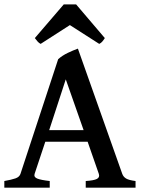

<svg xmlns="http://www.w3.org/2000/svg" viewBox="-20 -868 657 888"><path d="M0 0V-30.8Q33.2 -36.6 51.5 -43Q69.8 -49.3 74.7 -64L249 -594.2Q268.1 -611.3 293.7 -623.5Q319.3 -635.7 340.3 -643.1L545.4 -64Q550.3 -50.3 563 -42.5Q575.7 -34.7 606.9 -30.8V0H376.5V-30.8Q414.1 -33.2 428.2 -40.5Q442.4 -47.9 437 -64L385.3 -212.4H189.5L140.1 -64Q135.3 -48.8 152.6 -42Q169.9 -35.2 210 -30.8V0ZM207.5 -266.1H366.7L284.2 -501ZM168 -665Q160.2 -668.9 154.1 -675.8Q147.9 -682.6 141.1 -691.9L274.9 -847.7H332L464.8 -691.9Q459 -682.6 453.1 -675.8Q447.3 -668.9 439 -665L303.2 -752Z"/></svg>

Font: David Libre Medium
Style: Regular
Weight: 500
Designer: Ismar David, J. Victor Gaultney, Annie Olsen and Meir Sadan
Foundry: Monotype Imaging Inc. & SIL International
Version: Version 1.100; ttfautohint (v1.8.4.7-5d5b)